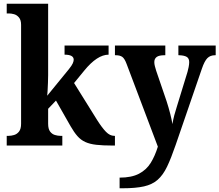

<svg xmlns="http://www.w3.org/2000/svg" viewBox="-20 -780 1176 1029"><path d="M16 0V-52H27Q40 -52 55.5 -56.5Q71 -61 82 -75Q93 -89 93 -117V-647Q93 -673 81.5 -686.5Q70 -700 55 -704Q40 -708 27 -708H16V-760H238V-377Q238 -359 237 -335.5Q236 -312 235 -292.5Q234 -273 233 -267L349 -409Q365 -429 370 -440.5Q375 -452 375 -460Q375 -487 326 -487V-536H562V-487Q501 -487 431 -401L377 -335L501 -136Q527 -95 548 -73.5Q569 -52 592 -52H596V0H582Q531 0 496 -4Q461 -8 437 -19Q413 -30 395 -50.5Q377 -71 358 -104L280 -241L238 -197V-117Q238 -89 248.5 -75Q259 -61 274.5 -56.5Q290 -52 303 -52H314V0Z M621 172Q685 172 725 151Q765 130 788 92.5Q811 55 826 6L659 -436Q648 -466 635.5 -475Q623 -484 600 -484H596V-536H866V-484H862Q832 -484 819.5 -474.5Q807 -465 807 -447Q807 -437 810 -425.5Q813 -414 817 -401L873 -237Q884 -203 892.5 -169.5Q901 -136 904 -115Q908 -139 914 -162Q920 -185 927 -206L985 -395Q988 -405 991 -420.5Q994 -436 994 -447Q994 -467 981 -475Q968 -483 940 -484H936V-536H1136V-484H1133Q1107 -484 1091.5 -468.5Q1076 -453 1062 -412L921 -2Q897 68 875.5 113Q854 158 825 183.5Q796 209 751.5 219Q707 229 637 229H621Z"/></svg>

Font: Noto Serif Lao SemiCondensed
Style: Bold
Weight: 700
Width: 4
Designer: Monotype Design Team
Foundry: Monotype Imaging Inc.
Version: Version 2.003; ttfautohint (v1.8.4.7-5d5b)